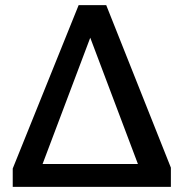

<svg xmlns="http://www.w3.org/2000/svg" viewBox="-20 -731 719 751"><path d="M333 -583.5 519.5 -89.4H146.5ZM648.4 0V-75.2L395.5 -710.9H287.6L29.8 -71.8V0Z"/></svg>

Font: Ride SemiBold
Style: Regular
Weight: 600
Version: Version 3.000